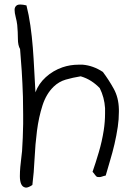

<svg xmlns="http://www.w3.org/2000/svg" viewBox="-20 -732 589 854"><path d="M508.8 -245.1V-234.4Q508.8 -201.2 503.9 -168Q498 -128.9 489.3 -91.3Q480.5 -53.7 469.7 -18.1Q459 17.6 450.2 48.8Q440.4 50.8 432.6 53.7Q427.7 55.7 420.9 55.7Q417 55.7 411.1 54.7Q405.3 49.8 400.9 43.5Q396.5 37.1 391.6 32.2Q405.3 -6.8 419.4 -54.7Q433.6 -102.5 441.4 -152.3Q447.3 -190.4 447.3 -227.5V-251Q444.3 -298.8 423.8 -339.8Q407.2 -357.4 386.2 -371.1Q365.2 -384.8 338.9 -392.6Q302.7 -386.7 272.5 -377.9Q242.2 -369.1 218.8 -346.7Q185.5 -314.5 168.9 -262.7Q152.3 -210.9 144.5 -150.4Q136.7 -89.8 133.8 -26.9Q130.9 36.1 124 90.8Q106.4 102.5 95.7 102.5Q92.8 102.5 90.8 101.6Q79.1 98.6 73.7 85.4Q68.4 72.3 68.4 51.8Q68.4 32.2 70.3 10.7Q72.3 -10.7 74.7 -29.8Q77.1 -48.8 78.1 -59.6Q82 -118.2 83 -180.7V-221.7Q83 -261.7 82 -301.8Q80.1 -361.3 76.7 -415.5Q73.2 -469.7 69.3 -513.7Q59.6 -530.3 59.6 -559.6Q59.6 -588.9 56.6 -621.1Q54.7 -637.7 49.8 -656.2Q44.9 -674.8 44.9 -688.5Q44.9 -702.1 55.7 -709Q60.5 -711.9 70.3 -711.9Q81.1 -711.9 97.7 -708Q108.4 -666 115.2 -618.2Q122.1 -570.3 126 -520Q129.9 -469.7 132.3 -419.4Q134.8 -369.1 137.7 -321.3Q151.4 -359.4 183.6 -388.7Q215.8 -418 257.8 -432.6Q292 -444.3 329.1 -444.3H347.7Q394.5 -440.4 437.5 -412.1Q463.9 -377 485.8 -337.4Q507.8 -297.9 508.8 -245.1Z"/></svg>

Font: Crafty Girls
Style: Regular
Weight: 400
Designer: Crystal Kluge
Foundry: Font Diner, Inc DBA Tart Workshop
Version: Version 1.001